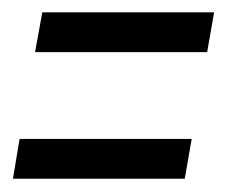

<svg xmlns="http://www.w3.org/2000/svg" viewBox="-30 -394 370 304"><path d="M25.5 -311.5H298L309 -374.5H37ZM-9.5 -111H262.5L273.5 -174H1Z"/></svg>

Font: Anybody SemiExpanded
Style: Italic
Weight: 400
Width: 6
Italic angle: -10°
Version: Version 1.113;gftools[0.9.25]